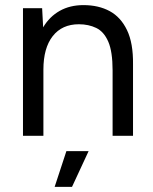

<svg xmlns="http://www.w3.org/2000/svg" viewBox="-20 -532 598 752"><path d="M70 0V-500H145L149 -425Q174 -467 214 -489.5Q254 -512 307 -512Q366 -512 409.5 -488.5Q453 -465 477.5 -414Q502 -363 501 -280V0H421V-256Q421 -330 404 -369Q387 -408 357 -422.5Q327 -437 289 -437Q223 -437 186.5 -390.5Q150 -344 150 -259V0ZM194 200 240 60H327L262 200Z"/></svg>

Font: Figtree
Style: Regular
Weight: 400
Designer: Erik Kennedy
Foundry: Erik Kennedy
Version: Version 2.002